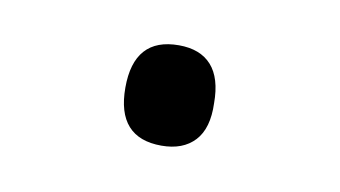

<svg xmlns="http://www.w3.org/2000/svg" viewBox="-31 -375 374 211"><g transform="rotate(10 156.5 -270.0)"><path d="M156 -214Q131 -214 118.5 -228Q106 -242 106 -270Q106 -298 118.5 -312Q131 -326 156 -326Q180 -326 192.5 -312Q205 -298 205 -270Q206 -242 193 -228Q180 -214 156 -214Z"/></g></svg>

Font: Playwrite US Modern Light
Style: Regular
Weight: 300
Designer: Veronika Burian, José Scaglione
Foundry: TypeTogether
Version: Version 1.003